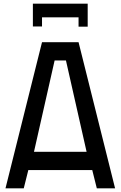

<svg xmlns="http://www.w3.org/2000/svg" viewBox="-20 -1031 660 1051"><path d="M160 -1011V-886H210V-936H410V-885H460V-1011H410H210ZM210 -800 10 0H110L135 -100H485L510 0H610L410 -800ZM279 -700H341L454 -200H166Z"/></svg>

Font: Serreria Sobria
Style: Medium
Weight: 500
Version: Version 001.000